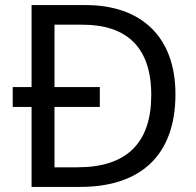

<svg xmlns="http://www.w3.org/2000/svg" viewBox="-20 -734 770 754"><path d="M317 -714H104V-392H30V-314H104V0H295C531 0 669 -123 669 -364C669 -593 531 -714 317 -714ZM304 -637C475 -637 574 -551 574 -361C574 -173 478 -77 284 -77H194V-314H372V-392H194V-637Z"/></svg>

Font: Noto Sans Buginese
Style: Regular
Weight: 400
Designer: Monotype Design Team
Foundry: Monotype Imaging Inc.
Version: Version 2.002